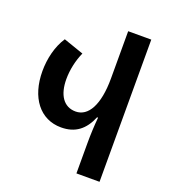

<svg xmlns="http://www.w3.org/2000/svg" viewBox="-132 -810 801 906"><g transform="rotate(20 269.0 -357.0)"><path d="M356 0H472V-714H356V-477C356 -343 315 -273 252 -273C191 -273 159 -324 159 -402C159 -449 170 -499 189 -541L88 -576C55 -526 40 -461 40 -399C40 -267 107 -179 213 -179C284 -179 329 -214 357 -282H362C358 -240 356 -194 356 -153Z"/></g></svg>

Font: Noto Sans Georgian ExtraCondensed SemiBold
Style: Regular
Weight: 600
Width: 2
Designer: Monotype Design Team, Akaki Razmadze
Foundry: Google LLC
Version: Version 2.005